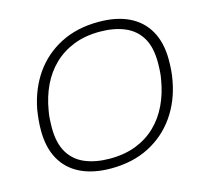

<svg xmlns="http://www.w3.org/2000/svg" viewBox="-103 -813 1001 941"><g transform="rotate(-15 397.5 -343.0)"><path d="M349 12Q259 12 195 -19Q131 -50 97.5 -110Q64 -170 64 -256Q64 -284 66.5 -310Q69 -336 73 -361Q92 -461 144.5 -536.5Q197 -612 280.5 -655Q364 -698 474 -698Q565 -698 628.5 -667Q692 -636 725.5 -576Q759 -516 759 -430Q759 -403 757 -377Q755 -351 750 -325Q732 -226 679 -150Q626 -74 542.5 -31Q459 12 349 12ZM356 -36Q431 -36 489.5 -59Q548 -82 590.5 -123.5Q633 -165 659.5 -221Q686 -277 697 -343Q699 -354 700.5 -364.5Q702 -375 702.5 -386Q703 -397 703.5 -408Q704 -419 704 -430Q704 -510 674.5 -558Q645 -606 591.5 -628Q538 -650 467 -650Q393 -650 334.5 -627Q276 -604 233 -562.5Q190 -521 163.5 -465Q137 -409 126 -343Q124 -333 122.5 -322Q121 -311 120.5 -300Q120 -289 119.5 -278Q119 -267 119 -256Q119 -177 148.5 -128.5Q178 -80 231.5 -58Q285 -36 356 -36Z"/></g></svg>

Font: Archivo SemiBold Thin
Style: Italic
Weight: 250
Italic angle: -10°
Version: Version 2.001